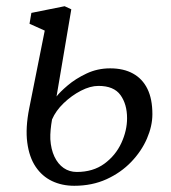

<svg xmlns="http://www.w3.org/2000/svg" viewBox="-20 -587 552 618"><path d="M219 11Q179.5 11 147.5 -4.2Q115.5 -19.5 94.8 -50.2Q74 -81 67.8 -128Q61.5 -175 74 -238L124 -488.5L75 -510.5L81 -545.5L188 -567L209.5 -557L162 -276.5Q172.5 -290.5 197.8 -312Q223 -333.5 258.2 -350.2Q293.5 -367 334.5 -367Q378 -367 408.2 -350.2Q438.5 -333.5 454.5 -301Q470.5 -268.5 470.5 -219.5Q470.5 -181.5 453 -141Q435.5 -100.5 402.5 -66Q369.5 -31.5 323 -10.2Q276.5 11 219 11ZM227 -33.5Q279.5 -33.5 315.8 -60Q352 -86.5 370.5 -126.5Q389 -166.5 389 -206.5Q389 -251.5 367.8 -281Q346.5 -310.5 297 -310.5Q270.5 -310.5 240.5 -295Q210.5 -279.5 185 -255Q159.5 -230.5 147.5 -202.5Q144.5 -185.5 143 -169.5Q141.5 -153.5 142 -139Q144 -106.5 155.2 -82.8Q166.5 -59 185 -46.2Q203.5 -33.5 227 -33.5Z"/></svg>

Font: Merriweather 20pt Light
Style: Italic
Weight: 300
Italic angle: -7.8°
Version: Version 2.101